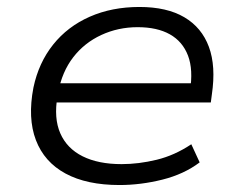

<svg xmlns="http://www.w3.org/2000/svg" viewBox="-20 -523 697 551"><path d="M323 8Q229 8 168 -25Q107 -58 83 -121Q59 -184 76 -272Q91 -343 132.5 -395Q174 -447 237.5 -475Q301 -503 380 -503Q459 -503 509 -473.5Q559 -444 579.5 -388.5Q600 -333 588 -252L585 -229H121L130 -284H552L525 -261Q535 -323 519.5 -363.5Q504 -404 467.5 -424.5Q431 -445 375 -445Q319 -445 270.5 -422.5Q222 -400 190 -358.5Q158 -317 147 -258L145 -247Q134 -184 153 -140.5Q172 -97 217 -74.5Q262 -52 329 -52Q378 -52 429.5 -64.5Q481 -77 529 -109L553 -57Q508 -23 446 -7.5Q384 8 323 8Z"/></svg>

Font: Nunito Sans 7pt SemiExpanded Light
Style: Italic
Weight: 300
Width: 6
Italic angle: -9°
Designer: Vernon Adams
Foundry: Vernon Adams
Version: Version 3.101;gftools[0.9.27]